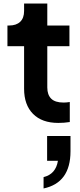

<svg xmlns="http://www.w3.org/2000/svg" viewBox="-20 -688 453 1084"><path d="M309 6Q342 6 374 1V-112Q355 -109 339 -109Q291 -109 269 -131Q247 -153 247 -194V-427H372V-544H247V-668H116V-626Q116 -586 94 -565Q72 -544 32 -544H22V-427H116V-187Q116 -96 166.5 -45Q217 6 309 6ZM226 376Q378 344 378 166V80H246V220H307Q295 295 226 312Z"/></svg>

Font: Plus Jakarta Sans
Style: Bold
Weight: 700
Designer: Gumpita Rahayu
Foundry: Tokotype
Version: Version 2.004; ttfautohint (v1.8.3)